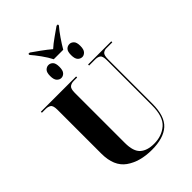

<svg xmlns="http://www.w3.org/2000/svg" viewBox="-300 -1181 1317 1317"><g transform="rotate(-45 359.0 -522.5)"><path d="M369 10Q482 10 538.5 -40.5Q595 -91 595 -213V-640Q595 -683 609 -693.5Q623 -704 638 -704H698V-714H473V-704H533Q556 -704 570.5 -694Q585 -684 585 -644V-206Q585 -96 534.5 -52.5Q484 -9 409 -9Q343 -9 307 -41Q271 -73 271 -155V-641Q271 -682 286.5 -693Q302 -704 324 -704H357V-714H15V-704H52Q74 -704 89.5 -694Q105 -684 105 -643V-218Q105 -95 179 -42.5Q253 10 369 10ZM332 -906H424Q443 -939 470.5 -979Q498 -1019 521 -1045V-1055H508Q487 -1040 445.5 -1011Q404 -982 378 -958Q350 -982 310 -1011Q270 -1040 248 -1055H235V-1045Q258 -1019 286.5 -979.5Q315 -940 332 -906ZM278 -778Q296 -778 309.5 -792.5Q323 -807 323 -842Q323 -877 309.5 -890.5Q296 -904 278 -904Q261 -904 247 -890.5Q233 -877 233 -842Q233 -807 247 -792.5Q261 -778 278 -778ZM482 -778Q498 -778 512 -792.5Q526 -807 526 -842Q526 -877 512 -890.5Q498 -904 482 -904Q463 -904 449.5 -890.5Q436 -877 436 -842Q436 -807 449.5 -792.5Q463 -778 482 -778Z"/></g></svg>

Font: Noto Serif Display SemiCondensed Extra
Style: Regular
Weight: 800
Width: 4
Designer: Monotype Design Team
Foundry: Monotype Imaging Inc.
Version: Version 1.900